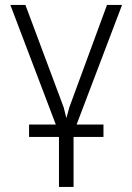

<svg xmlns="http://www.w3.org/2000/svg" viewBox="-20 -548 529 771"><path d="M395.5 2H275.4V202.6H216.8V2H96.7V-47.9H204.1L21.5 -528.3H82L235.8 -116.7L246.6 -73.7L258.3 -116.7L409.7 -528.3H470.2L287.6 -47.9H395.5Z"/></svg>

Font: Roboto-Light
Style: Regular
Weight: 300
Designer: Google
Version: Version 2.137; 2017